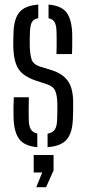

<svg xmlns="http://www.w3.org/2000/svg" viewBox="-20 -626 370 825"><path d="M38.3 -118.7Q37.8 -138.4 37.9 -162.5Q38.1 -186.7 39.3 -208H104Q103.1 -178.8 103.1 -154.9Q103.1 -131 103.6 -112.3Q104.2 -83.7 112.6 -70.1Q121.1 -56.5 140.3 -52.3V6.3Q85.9 1.7 63.1 -27.7Q40.4 -57.1 38.3 -118.7ZM184.4 6.3V-51.6Q206.2 -55.6 215.5 -69.3Q224.7 -83 225.5 -112.3Q225.9 -126.7 226.1 -137.3Q226.3 -147.8 226.5 -158.1Q226.7 -168.4 226.3 -181.2Q225.5 -216.9 217.3 -235.8Q209 -254.7 184 -263.2L135.2 -279.2Q100.2 -291 78.8 -308.3Q57.4 -325.6 47.9 -353.6Q38.3 -381.6 37.1 -425.6Q36.7 -440.3 37.1 -452.9Q37.5 -465.4 37.9 -479.9Q38.7 -542.3 62.2 -572Q85.6 -601.8 144.5 -606.3V-547.9Q124.8 -544.3 117.2 -531Q109.7 -517.8 108.8 -489.6Q108.3 -472.6 107.9 -460.6Q107.4 -448.7 107.8 -430.7Q108.6 -394.7 115.2 -372.4Q121.8 -350 150.8 -340.2L196.5 -326.3Q246.2 -311.8 270.3 -280.1Q294.4 -248.3 294.4 -184.4Q294.4 -168.8 294.2 -150.8Q294 -132.8 293.2 -117.1Q291.6 -56.2 267.1 -27Q242.6 2.2 184.4 6.3ZM222.5 -393.6Q223.4 -409.8 223.4 -427.4Q223.5 -445.1 223.4 -461.4Q223.4 -477.8 222.9 -489.6Q222.3 -517.2 214.7 -530.6Q207.1 -544 188.6 -547.7V-606.3Q243.5 -601.7 265.7 -572.4Q287.9 -543.2 290.3 -482.5Q290.4 -469.9 290.4 -454.7Q290.4 -439.4 290.3 -423.6Q290.2 -407.9 289.3 -393.6ZM135.8 178.5 161.5 115H124.8V40H210.1V106.4L177.8 178.5Z"/></svg>

Font: Big Shoulders Stencil Thin
Style: Regular
Weight: 100
Designer: Patric King
Foundry: XO Type Co
Version: Version 2.001